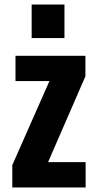

<svg xmlns="http://www.w3.org/2000/svg" viewBox="-20 -823 422 843"><path d="M34 0V-98L197 -467H48V-578H355V-488L191 -111H356V0ZM119 -656V-803H263V-656Z"/></svg>

Font: Oswald SemiBold
Style: Regular
Weight: 600
Designer: Vernon Adams
Foundry: Vernon Adams
Version: Version 4.100; ttfautohint (v1.8.1.43-b0c9)